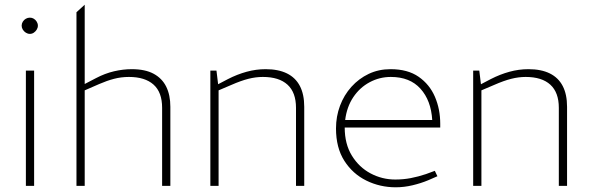

<svg xmlns="http://www.w3.org/2000/svg" viewBox="-20 -790 2510 816"><path d="M90 0V-490H125V0ZM107 -646Q98 -646 90 -651Q82 -656 77 -664Q72 -672 72 -681Q72 -690 77 -698Q82 -706 90 -710.5Q98 -715 107 -715Q116 -715 123.5 -710.5Q131 -706 136 -698Q141 -690 141 -681Q141 -672 136 -664Q131 -656 123.5 -651Q116 -646 107 -646Z M305 0V-738L340 -770V-433L388 -458Q426 -478 464.5 -487Q503 -496 540 -496Q597 -496 633 -476.5Q669 -457 686.5 -421.5Q704 -386 704 -336V0H669V-332Q669 -398 632.5 -430.5Q596 -463 528 -463Q495 -463 464.5 -455Q434 -447 402 -433L340 -406V0Z M874 0V-490H900L907 -432L949 -454Q988 -474 1028 -485Q1068 -496 1109 -496Q1163 -496 1199.5 -478Q1236 -460 1254.5 -424.5Q1273 -389 1273 -336V0H1238V-332Q1238 -397 1202 -430Q1166 -463 1097 -463Q1067 -463 1035.5 -455Q1004 -447 963 -429L909 -406V0Z M1662 6Q1595 6 1537 -22.5Q1479 -51 1443.5 -106.5Q1408 -162 1408 -244Q1408 -295 1425 -340.5Q1442 -386 1473.5 -421Q1505 -456 1547 -476Q1589 -496 1640 -496Q1713 -496 1759.5 -463.5Q1806 -431 1828.5 -378.5Q1851 -326 1851 -264V-248H1445Q1445 -178 1475.5 -128.5Q1506 -79 1555 -53Q1604 -27 1660 -27Q1694 -27 1725.5 -33Q1757 -39 1790 -50L1828 -64L1839 -41L1800 -24Q1769 -11 1733 -2.5Q1697 6 1662 6ZM1447 -280H1817Q1812 -363 1767 -413Q1722 -463 1641 -463Q1593 -463 1551 -440.5Q1509 -418 1481.5 -377Q1454 -336 1447 -280Z M1991 0V-490H2017L2024 -432L2066 -454Q2105 -474 2145 -485Q2185 -496 2226 -496Q2280 -496 2316.5 -478Q2353 -460 2371.5 -424.5Q2390 -389 2390 -336V0H2355V-332Q2355 -397 2319 -430Q2283 -463 2214 -463Q2184 -463 2152.5 -455Q2121 -447 2080 -429L2026 -406V0Z"/></svg>

Font: REM Thin
Style: Regular
Weight: 250
Designer: Octavio Pardo
Foundry: Ashler Design
Version: Version 1.005;gftools[0.9.28]